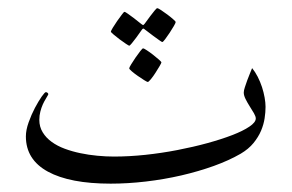

<svg xmlns="http://www.w3.org/2000/svg" viewBox="-20 -421 700 460"><path d="M616.2 -165Q616.2 -152.3 614 -137.7Q611.8 -123 605.5 -107.9Q599.1 -92.8 587.4 -78.4Q575.7 -64 556.6 -52.7Q528.8 -36.6 492.2 -23.4Q455.6 -10.3 414.3 -0.7Q373 8.8 329.6 13.9Q286.1 19 245.1 19Q147.5 19 94.7 -9.8Q42 -38.6 42 -94.2Q42 -109.4 48.6 -127.9Q55.2 -146.5 63.7 -162.6Q72.3 -178.7 79.8 -189.5Q87.4 -200.2 89.8 -200.2Q91.8 -200.2 93.8 -198.7Q95.7 -197.3 95.7 -195.3Q95.7 -194.3 95.2 -193.8Q93.3 -189.9 89.6 -184.1Q85.9 -178.2 82.5 -170.7Q79.1 -163.1 76.7 -153.8Q74.2 -144.5 74.2 -133.8Q74.2 -117.2 82.3 -104Q90.3 -90.8 103.8 -81.1Q117.2 -71.3 135 -64.7Q152.8 -58.1 172.6 -54Q192.4 -49.8 213.1 -47.9Q233.9 -45.9 252.9 -45.9Q289.1 -45.9 328.1 -50Q367.2 -54.2 405 -61.5Q442.9 -68.8 476.8 -78.1Q510.7 -87.4 536.6 -97.4Q562.5 -107.4 577.6 -117.7Q592.8 -127.9 592.8 -137.2Q592.8 -142.1 588.4 -149.7Q584 -157.2 578.4 -166Q572.8 -174.8 568.4 -183.6Q564 -192.4 564 -199.2Q564 -204.1 566.7 -212.2Q569.3 -220.2 572.5 -229Q575.7 -237.8 579.1 -245.8Q582.5 -253.9 584 -257.8Q591.3 -249 597.4 -237.1Q603.5 -225.1 607.7 -212.4Q611.8 -199.7 614 -187.3Q616.2 -174.8 616.2 -165ZM400.9 -368.2Q400.9 -366.2 396.5 -358.6Q392.1 -351.1 386.5 -342.5Q380.9 -334 375.7 -327.1Q370.6 -320.3 368.7 -320.3Q367.7 -320.3 361.1 -325Q354.5 -329.6 346.7 -335.4Q337.9 -341.8 326.7 -350.6Q324.7 -352.5 323.2 -352.5Q321.8 -352.5 319.8 -349.6Q312 -338.9 306.2 -330.6Q300.8 -323.2 295.9 -317.4Q291 -311.5 289.6 -311.5Q288.6 -311.5 281.5 -316.2Q274.4 -320.8 266.4 -326.9Q258.3 -333 252 -338.4Q245.6 -343.8 245.6 -345.2Q245.6 -346.7 250.2 -354.5Q254.9 -362.3 260.7 -370.6Q266.6 -378.9 271.7 -385.7Q276.9 -392.6 277.8 -392.6Q280.3 -392.6 286.6 -387.9Q293 -383.3 300.3 -377.9L318.8 -363.3Q322.3 -360.8 322.8 -360.8Q323.7 -360.8 326.7 -364.3L340.3 -382.8Q345.7 -389.6 350.3 -395.5Q355 -401.4 356.9 -401.4Q358.9 -401.4 366 -396.7Q373 -392.1 380.9 -386.2Q388.7 -380.4 394.8 -375Q400.9 -369.6 400.9 -368.2ZM366.7 -271.5Q366.7 -270 362.3 -262.5Q357.9 -254.9 352.5 -246.6Q347.2 -238.3 341.6 -231.4Q335.9 -224.6 334 -224.6Q332.5 -224.6 325.4 -229Q318.4 -233.4 310.3 -239Q302.2 -244.6 295.9 -250Q289.6 -255.4 289.6 -257.3Q289.6 -259.3 294.2 -266.8Q298.8 -274.4 304.7 -283Q310.5 -291.5 315.9 -298.3Q321.3 -305.2 322.8 -305.2Q324.7 -305.2 331.8 -300.5Q338.9 -295.9 346.7 -289.8Q354.5 -283.7 360.6 -278.3Q366.7 -272.9 366.7 -271.5Z"/></svg>

Font: Scheherazade
Style: Regular
Weight: 400
Designer: SIL International
Foundry: SIL International
Version: Version 2.100 (build 932/914)